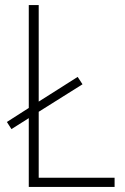

<svg xmlns="http://www.w3.org/2000/svg" viewBox="-20 -827 491 754"><path d="M93 -93V-363L25 -320L7 -348L93 -403V-807H132V-428L285 -525L304 -496L132 -388V-129H430V-93Z"/></svg>

Font: Noto Sans Telugu UI SemiCondensed ExtraLight
Style: Regular
Weight: 200
Width: 4
Designer: Jelle Bosma - Monotype Design Team
Foundry: Monotype Imaging Inc.
Version: Version 2.005; ttfautohint (v1.8.4.7-5d5b)